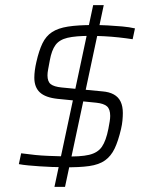

<svg xmlns="http://www.w3.org/2000/svg" viewBox="-20 -716 577 744"><path d="M230 -68Q206 -68 181.5 -69Q157 -70 134 -71.5Q111 -73 90 -75Q69 -77 53 -80L62 -122Q92 -118 116.5 -115.5Q141 -113 167.5 -112Q194 -111 228 -110Q291 -108 325 -116Q359 -124 375 -147.5Q391 -171 400 -217Q403 -233 405 -245Q407 -257 407 -267Q407 -293 394.5 -304Q382 -315 353 -318L203 -333Q156 -338 134.5 -358Q113 -378 113 -415Q113 -428 115 -443.5Q117 -459 121 -476Q131 -520 144.5 -548Q158 -576 181.5 -591.5Q205 -607 243.5 -613Q282 -619 340 -619Q369 -619 398 -617.5Q427 -616 454 -613.5Q481 -611 503 -606L494 -564Q468 -568 440.5 -571Q413 -574 384.5 -575.5Q356 -577 330 -577Q273 -577 241.5 -569.5Q210 -562 195 -541.5Q180 -521 173 -482Q169 -460 166.5 -447Q164 -434 164 -424Q164 -400 176.5 -390Q189 -380 219 -377L376 -362Q403 -360 421 -350Q439 -340 447.5 -322Q456 -304 456 -278Q456 -265 454.5 -249Q453 -233 449 -216Q438 -169 424 -140Q410 -111 387 -94.5Q364 -78 325.5 -72.5Q287 -67 230 -68ZM191 8 341 -696H382L232 8Z"/></svg>

Font: Saira Thin ExtraLight
Style: Italic
Weight: 250
Italic angle: -12°
Version: Version 1.101